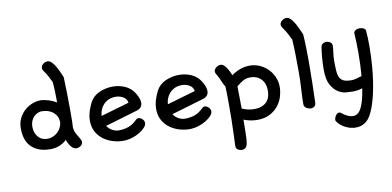

<svg xmlns="http://www.w3.org/2000/svg" viewBox="-71 -772 2422 1187"><g transform="rotate(-10 1139.5 -179.0)"><path d="M240.2 -493.2Q232.4 -502 232.4 -512.7Q232.4 -528.3 245.6 -538.6Q258.8 -548.8 273.4 -548.8Q288.1 -548.8 301.8 -533.7Q315.4 -518.6 326.2 -498.5Q336.9 -478.5 344.7 -460Q352.5 -441.4 355.5 -434.6Q357.4 -383.8 358.4 -336.4Q359.4 -289.1 359.4 -243.2Q359.4 -210.9 359.4 -180.2Q359.4 -149.4 357.4 -118.2Q359.4 -93.8 371.6 -74.2Q383.8 -54.7 394.5 -34.2Q397.5 -28.3 397.5 -22.5Q397.5 -6.8 384.3 2.4Q371.1 11.7 357.4 11.7Q324.2 11.7 300.8 -50.8Q257.8 -10.7 197.3 -10.7Q124 -10.7 81.5 -50.3Q39.1 -89.8 39.1 -168.9Q39.1 -205.1 53.7 -233.4Q68.4 -261.7 90.3 -280.8Q112.3 -299.8 139.2 -309.6Q166 -319.3 191.4 -319.3Q214.8 -317.4 240.2 -309.6Q265.6 -301.8 288.1 -288.1Q288.1 -321.3 287.1 -354Q286.1 -386.7 283.2 -417Q274.4 -435.5 264.6 -454.1Q254.9 -472.7 240.2 -493.2ZM285.2 -162.1V-169.9Q284.2 -204.1 256.3 -227.5Q228.5 -251 182.6 -251Q172.9 -251 160.6 -246.1Q148.4 -241.2 137.2 -231Q126 -220.7 118.7 -204.1Q111.3 -187.5 111.3 -165Q111.3 -127.9 132.8 -102.5Q154.3 -77.1 191.4 -77.1Q208 -77.1 224.1 -83.5Q240.2 -89.8 253.4 -101.6Q266.6 -113.3 274.9 -128.9Q283.2 -144.5 285.2 -162.1Z M769.5 -270.5Q799.8 -228.5 799.8 -197.3Q799.8 -164.1 765.6 -153.3L561.5 -92.8Q574.2 -73.2 594.2 -62.5Q614.3 -51.8 634.8 -51.8Q667 -51.8 695.8 -62Q724.6 -72.3 750 -98.6Q756.8 -105.5 765.6 -105.5Q777.3 -105.5 789.6 -94.2Q801.8 -83 801.8 -69.3Q801.8 -55.7 788.6 -41Q775.4 -26.4 753.9 -13.2Q732.4 0 705.1 8.3Q677.7 16.6 649.4 16.6Q621.1 16.6 589.4 7.8Q557.6 -1 530.3 -20Q502.9 -39.1 485.4 -69.3Q467.8 -99.6 467.8 -143.6Q467.8 -190.4 498 -251Q517.6 -289.1 558.1 -307.1Q598.6 -325.2 643.6 -325.2Q680.7 -325.2 714.4 -311.5Q748 -297.9 769.5 -270.5ZM544.9 -158.2 722.7 -210Q717.8 -235.4 696.8 -247.6Q675.8 -259.8 650.4 -259.8Q622.1 -259.8 602.1 -249.5Q582 -239.3 569.3 -223.6Q556.6 -208 550.8 -190.4Q544.9 -172.9 544.9 -158.2Z M1185.5 -270.5Q1215.8 -228.5 1215.8 -197.3Q1215.8 -164.1 1181.6 -153.3L977.5 -92.8Q990.2 -73.2 1010.3 -62.5Q1030.3 -51.8 1050.8 -51.8Q1083 -51.8 1111.8 -62Q1140.6 -72.3 1166 -98.6Q1172.9 -105.5 1181.6 -105.5Q1193.4 -105.5 1205.6 -94.2Q1217.8 -83 1217.8 -69.3Q1217.8 -55.7 1204.6 -41Q1191.4 -26.4 1169.9 -13.2Q1148.4 0 1121.1 8.3Q1093.8 16.6 1065.4 16.6Q1037.1 16.6 1005.4 7.8Q973.6 -1 946.3 -20Q918.9 -39.1 901.4 -69.3Q883.8 -99.6 883.8 -143.6Q883.8 -190.4 914.1 -251Q933.6 -289.1 974.1 -307.1Q1014.6 -325.2 1059.6 -325.2Q1096.7 -325.2 1130.4 -311.5Q1164.1 -297.9 1185.5 -270.5ZM960.9 -158.2 1138.7 -210Q1133.8 -235.4 1112.8 -247.6Q1091.8 -259.8 1066.4 -259.8Q1038.1 -259.8 1018.1 -249.5Q998 -239.3 985.4 -223.6Q972.7 -208 966.8 -190.4Q960.9 -172.9 960.9 -158.2Z M1289.1 -286.1Q1281.2 -296.9 1281.2 -305.7Q1281.2 -320.3 1294.9 -331.1Q1308.6 -341.8 1323.2 -341.8Q1335 -341.8 1344.2 -333Q1353.5 -324.2 1361.3 -312.5Q1369.1 -300.8 1375 -287.6Q1380.9 -274.4 1384.8 -265.6Q1404.3 -281.2 1435.1 -293.5Q1465.8 -305.7 1501 -305.7Q1532.2 -305.7 1561 -293Q1589.8 -280.3 1611.8 -258.8Q1633.8 -237.3 1647 -207.5Q1660.2 -177.7 1660.2 -144.5Q1660.2 -117.2 1651.4 -85.9Q1642.6 -54.7 1622.1 -28.3Q1601.6 -2 1568.8 15.6Q1536.1 33.2 1489.3 33.2Q1466.8 33.2 1445.3 28.8Q1423.8 24.4 1404.3 16.6Q1403.3 71.3 1402.8 106.4Q1402.3 141.6 1398.9 162.1Q1395.5 182.6 1386.2 190.9Q1377 199.2 1358.4 199.2Q1344.7 197.3 1335.4 189.9Q1326.2 182.6 1326.2 169.9V165L1329.1 88.9Q1331.1 48.8 1331.5 5.4Q1332 -38.1 1332 -81.1Q1332 -123 1331.5 -157.7Q1331.1 -192.4 1330.1 -204.1Q1319.3 -220.7 1311 -241.7Q1302.7 -262.7 1289.1 -286.1ZM1403.3 -192.4Q1403.3 -165 1404.3 -128.4Q1405.3 -91.8 1405.3 -52.7Q1443.4 -36.1 1481.4 -36.1Q1511.7 -36.1 1531.7 -44.9Q1551.8 -53.7 1563.5 -67.9Q1575.2 -82 1579.6 -99.6Q1584 -117.2 1584 -133.8Q1584 -180.7 1558.1 -207Q1532.2 -233.4 1491.2 -233.4Q1462.9 -233.4 1442.9 -221.2Q1422.9 -209 1403.3 -192.4Z M1740.2 -501Q1732.4 -511.7 1732.4 -520.5Q1732.4 -535.2 1746.1 -545.9Q1759.8 -556.6 1774.4 -556.6Q1788.1 -556.6 1801.3 -543Q1814.5 -529.3 1825.2 -510.3Q1835.9 -491.2 1844.7 -471.2Q1853.5 -451.2 1859.4 -438.5Q1862.3 -396.5 1863.3 -354Q1864.3 -311.5 1864.3 -267.6Q1864.3 -197.3 1862.8 -132.3Q1861.3 -67.4 1859.4 -8.8Q1858.4 5.9 1849.6 13.2Q1840.8 20.5 1828.1 20.5Q1813.5 20.5 1799.3 11.7Q1785.2 2.9 1785.2 -12.7Q1785.2 -53.7 1788.6 -106Q1792 -158.2 1792 -214.8Q1792 -268.6 1791 -321.8Q1790 -375 1787.1 -418.9Q1778.3 -437.5 1766.6 -459Q1754.9 -480.5 1740.2 -501Z M2146.5 163.1Q2118.2 185.5 2081.1 185.5Q2048.8 185.5 2017.1 169.9Q1985.4 154.3 1966.8 127.9Q1962.9 124 1962.9 117.2Q1962.9 104.5 1972.2 90.3Q1981.4 76.2 1994.1 76.2Q1999 76.2 2003.9 79.1Q2021.5 94.7 2040.5 103.5Q2059.6 112.3 2077.1 112.3Q2109.4 112.3 2129.4 71.8Q2149.4 31.2 2161.1 -46.9Q2146.5 -42 2131.3 -39.6Q2116.2 -37.1 2099.6 -37.1Q2085 -37.1 2059.6 -39.1Q2034.2 -41 2008.8 -56.6Q1983.4 -72.3 1964.8 -106Q1946.3 -139.6 1946.3 -204.1Q1946.3 -221.7 1947.3 -240.2Q1948.2 -258.8 1949.7 -276.9Q1951.2 -294.9 1953.1 -311Q1955.1 -327.1 1957 -338.9Q1959 -354.5 1968.8 -361.3Q1978.5 -368.2 1990.2 -368.2Q2003.9 -368.2 2015.6 -360.4Q2027.3 -352.5 2027.3 -338.9Q2027.3 -321.3 2023.4 -295.9Q2019.5 -270.5 2019.5 -243.2Q2019.5 -205.1 2021.5 -179.2Q2023.4 -153.3 2032.2 -137.2Q2041 -121.1 2058.1 -114.3Q2075.2 -107.4 2104.5 -107.4Q2122.1 -107.4 2136.2 -112.3Q2150.4 -117.2 2169.9 -122.1Q2175.8 -195.3 2175.8 -269.5Q2175.8 -302.7 2174.8 -333.5Q2173.8 -364.3 2171.9 -389.6Q2171.9 -400.4 2182.6 -407.7Q2193.4 -415 2209 -415Q2220.7 -415 2231.4 -410.6Q2242.2 -406.2 2246.1 -395.5Q2248 -373 2249 -348.1Q2250 -323.2 2250 -297.9Q2250 -229.5 2243.7 -156.7Q2237.3 -84 2224.1 -19.5Q2210.9 44.9 2191.4 93.8Q2171.9 142.6 2146.5 163.1Z"/></g></svg>

Font: Gamja Flower
Style: Regular
Weight: 400
Designer: YoonDesign Inc.
Foundry: YoonDesign Inc.
Version: Version 3.00;build 20171102